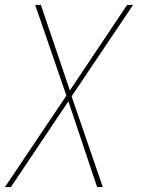

<svg xmlns="http://www.w3.org/2000/svg" viewBox="-20 -550 616 775"><path d="M0 205H24L256 -141L372 205H395L269 -161L517 -530H493L262 -185L145 -530H122L248 -164Z"/></svg>

Font: Iosevka Sparkle Thin
Style: Italic
Weight: 100
Italic angle: -9°
Designer: Belleve Invis
Foundry: Belleve Invis
Version: Version 4.5.0; ttfautohint (v1.8.3)